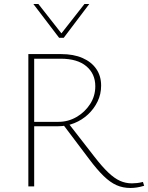

<svg xmlns="http://www.w3.org/2000/svg" viewBox="-20 -927 737 955"><path d="M121 0V-658H283Q346 -658 390.5 -638.5Q435 -619 459 -584Q483 -549 483 -501Q483 -459 465.5 -422.5Q448 -386 418 -358Q388 -330 349.5 -314.5Q311 -299 268 -299H133V-321H271Q319 -321 360.5 -345Q402 -369 428 -409Q454 -449 454 -498Q454 -560 409.5 -597.5Q365 -635 282 -635H150V0ZM629 8Q591 8 559.5 -6Q528 -20 495.5 -51.5Q463 -83 424 -135L292 -310L317 -318L450 -147Q488 -98 518.5 -69Q549 -40 577 -27.5Q605 -15 636 -15Q648 -15 661.5 -16.5Q675 -18 691 -22L697 -3Q677 3 660.5 5.5Q644 8 629 8ZM274 -739 280 -754 400 -907H424L297 -739ZM274 -739 146 -907H171L291 -754L297 -739Z"/></svg>

Font: Ysabeau Office Thin
Style: Regular
Weight: 250
Designer: Christian Thalmann (Catharsis Fonts)
Version: Version 2.001;gftools[0.9.30]; featfreeze: tnum,lnum,ss02